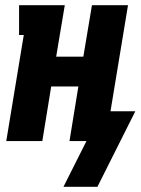

<svg xmlns="http://www.w3.org/2000/svg" viewBox="-20 -540 540 735"><path d="M223 175 311 0H246L280 -209H176L142 0H4L71 -406H53V-520H228L195 -323H299L332 -520H470L403 -114H498L353 175Z"/></svg>

Font: Iosevka Curly Slab Heavy
Style: Italic
Weight: 900
Italic angle: -9°
Monospace: yes
Designer: Belleve Invis
Foundry: Belleve Invis
Version: Version 22.1.2; ttfautohint (v1.8.4)